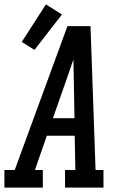

<svg xmlns="http://www.w3.org/2000/svg" viewBox="-44 -854 564 874"><path d="M-24 0V-80H23L263 -735H368L391 -80H427V0H252V-80H299L296 -236H169L115 -80H151V0ZM295 -316 292 -490Q291 -513 291 -536.5Q291 -560 290 -583Q282 -560 274 -536.5Q266 -513 258 -490L197 -316ZM113 -627 55 -663 165 -834 238 -788Z"/></svg>

Font: Iosevka Slab Medium Oblique
Style: Regular
Weight: 500
Italic angle: -9°
Monospace: yes
Designer: Belleve Invis
Foundry: Belleve Invis
Version: Version 11.1.1; ttfautohint (v1.8.3)